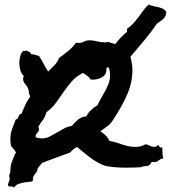

<svg xmlns="http://www.w3.org/2000/svg" viewBox="-20 -805 777 839"><path d="M707 -752.9Q705.1 -732.4 693.4 -722.2Q681.6 -711.9 665 -701.2Q639.6 -663.1 609.4 -627.4Q579.1 -591.8 549.8 -556.6Q553.7 -543 556.2 -528.3Q558.6 -513.7 558.6 -499Q558.6 -445.3 537.1 -395.5Q515.6 -345.7 487.3 -301.8Q481.4 -293 475.6 -283.2Q469.7 -273.4 461.9 -264.6Q458 -259.8 452.1 -255.9Q446.3 -252 441.4 -248L418.9 -231.4Q431.6 -222.7 441.9 -212.9Q452.1 -203.1 458 -189.5Q487.3 -183.6 515.1 -173.3Q543 -163.1 573.2 -163.1Q596.7 -163.1 616.2 -174.8Q625 -172.9 634.8 -168Q644.5 -163.1 654.3 -163.1Q663.1 -163.1 671.9 -171.9Q673.8 -168.9 676.3 -164.6Q678.7 -160.2 683.6 -160.2Q685.5 -160.2 687 -160.6Q688.5 -161.1 689.5 -161.1V-146.5Q689.5 -127 693.4 -112.3Q685.5 -112.3 681.2 -109.4Q676.8 -106.4 672.4 -103Q668 -99.6 662.1 -97.7Q656.2 -95.7 647.5 -97.7Q640.6 -96.7 639.2 -91.8Q637.7 -86.9 632.8 -84Q626 -79.1 615.2 -79.1Q604.5 -79.1 594.7 -74.2Q578.1 -73.2 561.5 -72.8Q544.9 -72.3 528.3 -72.3Q518.6 -72.3 504.9 -72.8Q491.2 -73.2 477.5 -74.7Q463.9 -76.2 451.2 -78.1Q438.5 -80.1 429.7 -84Q398.4 -97.7 370.6 -119.1Q342.8 -140.6 316.4 -163.1Q297.9 -152.3 287.1 -138.7Q255.9 -127.9 225.1 -116.2Q194.3 -104.5 163.1 -92.8Q158.2 -86.9 153.3 -80.1Q148.4 -73.2 143.6 -67.4Q143.6 -59.6 140.6 -54.7Q137.7 -49.8 134.3 -45.9Q130.9 -42 127.4 -37.1Q124 -32.2 124 -24.4Q124 -17.6 123 -13.7Q115.2 -10.7 103 -9.8Q90.8 -8.8 79.1 -6.3Q67.4 -3.9 57.1 0.5Q46.9 4.9 43 13.7Q36.1 11.7 30.8 10.3Q25.4 8.8 18.6 9.8Q13.7 4.9 15.1 0Q16.6 -4.9 18.6 -10.3Q20.5 -15.6 22 -21Q23.4 -26.4 20.5 -32.2Q19.5 -39.1 22.5 -45.4Q25.4 -51.8 25.4 -58.6Q25.4 -81.1 32.2 -99.1Q39.1 -117.2 47.9 -136.7L50.8 -137.7Q42 -152.3 28.3 -167Q25.4 -181.6 25.4 -196.3Q25.4 -220.7 32.7 -240.7Q40 -260.7 48.8 -283.2Q54.7 -283.2 57.1 -287.1Q59.6 -291 61 -295.4Q62.5 -299.8 64.9 -303.7Q67.4 -307.6 73.2 -306.6Q81.1 -326.2 90.3 -346.2Q99.6 -366.2 112.3 -382.8L111.3 -385.7Q106.4 -393.6 106 -403.3Q105.5 -413.1 101.6 -420.9Q96.7 -430.7 88.9 -439.5Q81.1 -448.2 81.1 -460Q81.1 -466.8 84 -472.7Q73.2 -483.4 68.8 -498.5Q64.5 -513.7 64.5 -529.3Q64.5 -543 67.9 -557.1Q71.3 -571.3 80.1 -582H88.9Q93.8 -582 93.8 -585Q100.6 -581.1 107.4 -578.6Q114.3 -576.2 115.2 -568.4Q130.9 -567.4 150.4 -560.5Q161.1 -543.9 170.4 -526.4Q179.7 -508.8 190.4 -492.2Q203.1 -505.9 216.8 -519Q230.5 -532.2 238.3 -551.8Q258.8 -566.4 277.8 -582Q296.9 -597.7 312.5 -619.1Q318.4 -617.2 322.3 -617.2Q335 -617.2 346.7 -623Q358.4 -628.9 371.1 -628.9Q387.7 -628.9 403.3 -624.5Q418.9 -620.1 436.5 -620.1H443.4Q447.3 -620.1 452.1 -622.1Q464.8 -617.2 483.4 -612.3Q507.8 -643.6 535.2 -666V-679.7Q550.8 -689.5 562.5 -702.6Q574.2 -715.8 585 -730Q595.7 -744.1 606 -758.8Q616.2 -773.4 629.9 -785.2Q639.6 -780.3 650.4 -778.3Q661.1 -776.4 671.4 -773.9Q681.6 -771.5 690.9 -767.1Q700.2 -762.7 707 -752.9ZM460.9 -476.6Q460.9 -495.1 455.1 -509.8H445.3V-502.9Q445.3 -478.5 426.3 -467.8Q407.2 -457 386.7 -457Q378.9 -457 375 -458Q370.1 -467.8 361.3 -473.6Q352.5 -479.5 342.8 -486.3Q314.5 -472.7 294.9 -450.7Q275.4 -428.7 258.8 -404.3Q242.2 -379.9 224.6 -356Q207 -332 182.6 -314.5Q177.7 -294.9 167.5 -281.2Q157.2 -267.6 147.5 -251Q148.4 -249 149.4 -246.1Q150.4 -243.2 150.4 -240.2Q150.4 -230.5 142.6 -224.1Q134.8 -217.8 135.7 -205.1Q152.3 -200.2 163.1 -200.2Q180.7 -200.2 196.3 -208Q211.9 -215.8 227.5 -225.1Q243.2 -234.4 259.3 -243.2Q275.4 -252 293.9 -254.9Q307.6 -271.5 321.3 -282.7Q335 -293.9 357.4 -296.9Q365.2 -312.5 377.9 -324.2Q390.6 -335.9 406.2 -345.7Q413.1 -361.3 422.4 -377Q431.6 -392.6 440.4 -408.7Q449.2 -424.8 455.1 -441.4Q460.9 -458 460.9 -476.6Z"/></svg>

Font: RockSalt
Style: Regular
Weight: 400
Designer: Squid
Foundry: Font Diner, Inc DBA Sideshow
Version: Version 1.000